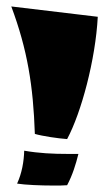

<svg xmlns="http://www.w3.org/2000/svg" viewBox="-20 -569 342 595"><path d="M15 -549C65 -415 83 -303 88 -154C112 -147 160 -140 188 -138C232 -220 276 -384 283 -517ZM55 -102C54 -68 48 -33 33 0C58 4 106 6 145 6C162 6 177 6 188 5C205 -27 215 -60 223 -92H190C144 -92 101 -94 55 -102Z"/></svg>

Font: Ruslan Display
Style: Regular
Weight: 400
Designer: Denis Masharov, Vladimir Rabdu
Foundry: Denis Masharov, Vladimir Rabdu
Version: Version 1.001